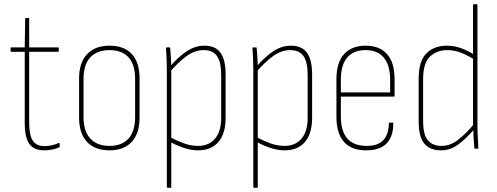

<svg xmlns="http://www.w3.org/2000/svg" viewBox="-20 -703 2351 908"><path d="M189 8Q141 8 119 -22Q97 -52 97 -122V-458H33Q30 -458 30 -462V-475Q30 -479 33 -479H97L99 -614Q100 -618 103 -618H114Q118 -618 118 -614V-479H254Q258 -479 258 -475V-462Q258 -458 254 -458H118V-122Q118 -64 135 -38Q152 -12 190 -12Q207 -12 225 -16Q243 -20 258 -27Q262 -29 262 -24V-10Q262 -7 259 -6Q245 1 225.5 4.5Q206 8 189 8Z M498 8Q429 8 391.5 -32Q354 -72 354 -147V-332Q354 -407 392 -447Q430 -487 498 -487Q567 -487 603.5 -447.5Q640 -408 640 -332V-147Q640 -72 603 -32Q566 8 498 8ZM498 -13Q557 -13 588 -48Q619 -83 619 -149V-330Q619 -397 588 -431.5Q557 -466 498 -466Q439 -466 407 -431.5Q375 -397 375 -330V-149Q375 -83 407 -48Q439 -13 498 -13Z M917 8Q886 8 851.5 -3Q817 -14 783 -33V-55Q817 -37 850 -25Q883 -13 917 -13Q968 -13 997 -47.5Q1026 -82 1026 -146V-348Q1026 -410 1006 -438Q986 -466 943 -466Q901 -466 861.5 -437Q822 -408 782 -361V-386Q821 -432 861.5 -459.5Q902 -487 947 -487Q998 -487 1022.5 -454Q1047 -421 1047 -350V-146Q1047 -71 1013 -31.5Q979 8 917 8ZM773 185Q769 185 769 181V-369Q769 -395 768 -422.5Q767 -450 765 -475Q765 -479 769 -479H782Q785 -479 785 -475Q787 -452 788.5 -427.5Q790 -403 790 -387V-380V181Q790 185 787 185Z M1326 8Q1295 8 1260.5 -3Q1226 -14 1192 -33V-55Q1226 -37 1259 -25Q1292 -13 1326 -13Q1377 -13 1406 -47.5Q1435 -82 1435 -146V-348Q1435 -410 1415 -438Q1395 -466 1352 -466Q1310 -466 1270.5 -437Q1231 -408 1191 -361V-386Q1230 -432 1270.5 -459.5Q1311 -487 1356 -487Q1407 -487 1431.5 -454Q1456 -421 1456 -350V-146Q1456 -71 1422 -31.5Q1388 8 1326 8ZM1182 185Q1178 185 1178 181V-369Q1178 -395 1177 -422.5Q1176 -450 1174 -475Q1174 -479 1178 -479H1191Q1194 -479 1194 -475Q1196 -452 1197.5 -427.5Q1199 -403 1199 -387V-380V181Q1199 185 1196 185Z M1714 8Q1644 9 1607.5 -31Q1571 -71 1571 -151V-327Q1571 -408 1607.5 -447.5Q1644 -487 1709 -487Q1775 -487 1810.5 -447Q1846 -407 1846 -328V-250Q1846 -246 1843 -246H1592V-152Q1592 -83 1622.5 -48Q1653 -13 1714 -13Q1767 -13 1792.5 -40Q1818 -67 1819 -119Q1819 -123 1821 -123H1836Q1839 -123 1840 -120Q1840 -57 1808 -24.5Q1776 8 1714 8ZM1592 -266H1825V-326Q1825 -394 1795.5 -430Q1766 -466 1709 -466Q1652 -466 1622 -431Q1592 -396 1592 -326Z M2066 8Q2014 8 1987 -23.5Q1960 -55 1960 -129V-331Q1960 -414 1996.5 -450.5Q2033 -487 2093 -487Q2128 -487 2161 -475Q2194 -463 2226 -442L2227 -419Q2191 -442 2159.5 -454Q2128 -466 2095 -466Q2045 -466 2013 -435Q1981 -404 1981 -330V-131Q1981 -66 2003.5 -39.5Q2026 -13 2068 -13Q2110 -13 2147.5 -42.5Q2185 -72 2222 -117V-91Q2182 -45 2145.5 -18.5Q2109 8 2066 8ZM2226 0Q2223 0 2223 -4Q2221 -29 2219.5 -54Q2218 -79 2218 -99L2217 -105V-679Q2217 -683 2221 -683H2235Q2238 -683 2238 -679V-111Q2238 -83 2239.5 -56Q2241 -29 2242 -4Q2243 0 2239 0Z"/></svg>

Font: Sofia Sans Condensed Thin
Style: Regular
Weight: 250
Version: Version 4.100